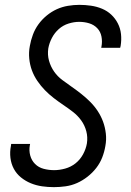

<svg xmlns="http://www.w3.org/2000/svg" viewBox="-20 -763 540 791"><path d="M202 8Q177 8 153 4.5Q129 1 107 -8Q85 -17 66.5 -32Q48 -47 37 -67.5Q26 -88 23 -112.5Q20 -137 25 -162L26 -170H104L103 -165Q99 -143 104.5 -122.5Q110 -102 124.5 -87.5Q139 -73 160 -67.5Q181 -62 203 -62Q225 -62 248.5 -68.5Q272 -75 291 -90Q310 -105 322 -127Q334 -149 338 -172Q342 -198 335.5 -222.5Q329 -247 314.5 -267Q300 -287 280.5 -302Q261 -317 241 -330.5Q221 -344 201.5 -359Q182 -374 165 -391.5Q148 -409 134 -429.5Q120 -450 111.5 -473Q103 -496 100.5 -522Q98 -548 103 -574Q107 -597 115.5 -620Q124 -643 138.5 -663Q153 -683 172.5 -699Q192 -715 214 -725Q236 -735 260 -739Q284 -743 307 -743Q331 -743 355 -739.5Q379 -736 400.5 -727Q422 -718 438.5 -702.5Q455 -687 465.5 -666.5Q476 -646 478.5 -622.5Q481 -599 477 -574L475 -566H397L398 -571Q402 -592 398 -612.5Q394 -633 380.5 -647Q367 -661 347.5 -667Q328 -673 306 -673Q285 -673 262.5 -666Q240 -659 222.5 -643.5Q205 -628 194 -607Q183 -586 179 -564Q175 -537 182 -512.5Q189 -488 203 -468Q217 -448 236.5 -433.5Q256 -419 276 -405Q296 -391 315 -376Q334 -361 351.5 -343.5Q369 -326 382.5 -305.5Q396 -285 404.5 -262Q413 -239 416 -213Q419 -187 414 -161Q410 -137 401 -114Q392 -91 376.5 -71Q361 -51 340.5 -35Q320 -19 297.5 -9Q275 1 250.5 4.5Q226 8 202 8Z"/></svg>

Font: Iosevka Web
Style: Italic
Weight: 400
Italic angle: -9°
Monospace: yes
Designer: Belleve Invis
Foundry: Belleve Invis
Version: Version 28.0.3; ttfautohint (v1.8.3)